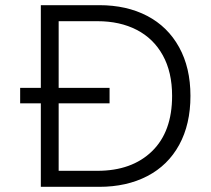

<svg xmlns="http://www.w3.org/2000/svg" viewBox="-20 -723 816 743"><path d="M717 -352Q717 -242 673.5 -162.5Q630 -83 550 -41.5Q470 0 364 0H138V-323H58V-383H138V-703H364Q470 -703 549.5 -661.5Q629 -620 673 -540.5Q717 -461 717 -352ZM207 -641V-383H404V-323H207V-62H357Q490 -62 568 -137.5Q646 -213 646 -352Q646 -444 610 -509Q574 -574 509 -607.5Q444 -641 357 -641Z"/></svg>

Font: Museo Sans Light
Style: Regular
Weight: 300
Designer: Jos Buivenga
Foundry: Jos Buivenga & Rosetta Type Foundry (extension, remastering)
Version: Version 3.600;PS 1.000;hotconv 1.0.88;makeotf.lib2.5.647800;